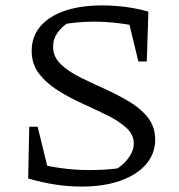

<svg xmlns="http://www.w3.org/2000/svg" viewBox="-20 -679 662 709"><path d="M281 10Q234 10 184.5 2.5Q135 -5 84 -20L115 -76Q161 -64 210.5 -57.5Q260 -51 311 -51Q341 -51 372 -53Q403 -55 434 -60L401 -50Q421 -60 437 -75.5Q453 -91 463.5 -110Q474 -129 474 -149Q474 -182 446.5 -207Q419 -232 376.5 -253Q334 -274 285.5 -296Q237 -318 194.5 -344.5Q152 -371 124.5 -406.5Q97 -442 97 -491Q97 -544 129 -581.5Q161 -619 219 -639Q277 -659 357 -659Q400 -659 443 -653.5Q486 -648 528 -636L507 -578Q462 -588 416.5 -593.5Q371 -599 326 -599Q293 -599 262 -596Q231 -593 201 -587L237 -598Q210 -583 193 -559Q176 -535 176 -506Q176 -470 203.5 -443Q231 -416 274 -394.5Q317 -373 365 -351.5Q413 -330 456 -304.5Q499 -279 526 -245Q553 -211 553 -163Q553 -111 519 -72Q485 -33 424 -11.5Q363 10 281 10ZM166 -19 84 -20 88 -211H119ZM491 -452 446 -637 528 -636 522 -452Z"/></svg>

Font: Piazzolla 24pt
Style: Regular
Weight: 400
Designer: Juan Pablo del Peral
Foundry: Huerta Tipografica
Version: Version 2.005